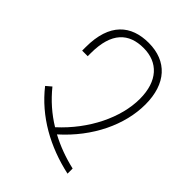

<svg xmlns="http://www.w3.org/2000/svg" viewBox="-210 -826 927 927"><g transform="rotate(45 253.5 -362.0)"><path d="M421 0V-35C360 -49 303 -70 251 -98C380 -213 451 -363 451 -502C451 -643 377 -724 252 -724C133 -724 51 -658 51 -494V-470H89V-491C89 -633 152 -689 252 -689C350 -689 413 -624 413 -502C413 -375 342 -227 220 -116C164 -150 115 -193 72 -246L45 -223C137 -106 270 -33 421 0Z"/></g></svg>

Font: Noto Sans Armenian Condensed ExtraLight
Style: Regular
Weight: 200
Width: 3
Designer: Monotype Design Team
Foundry: Monotype Imaging Inc.
Version: Version 2.008